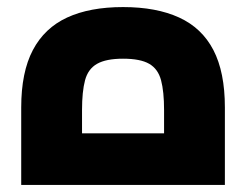

<svg xmlns="http://www.w3.org/2000/svg" viewBox="-20 -523 696 543"><path d="M40 0V-219Q40 -319 73 -381.5Q106 -444 170 -473.5Q234 -503 328 -503Q422 -503 486.5 -473.5Q551 -444 583.5 -381.5Q616 -319 616 -219V0ZM212 -69 132 -146H524L444 -69V-212Q444 -264 435.5 -296Q427 -328 402 -342.5Q377 -357 328 -357Q280 -357 254.5 -342.5Q229 -328 220.5 -296Q212 -264 212 -212Z"/></svg>

Font: Cairo Play Black
Style: Regular
Weight: 900
Version: Version 3.119